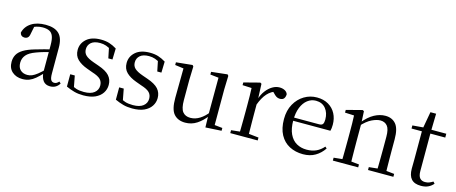

<svg xmlns="http://www.w3.org/2000/svg" viewBox="-42 -1225 4257 1792"><g transform="rotate(15 2086.0 -328.5)"><path d="M190 15Q130 15 91 -19Q52 -53 52 -115Q52 -154 69 -184.5Q86 -215 125.5 -239Q165 -263 231 -282Q273 -295 319 -307Q365 -319 405 -328V-303Q365 -293 324 -281.5Q283 -270 249 -257Q185 -234 158.5 -202Q132 -170 132 -128Q132 -82 157.5 -58Q183 -34 225 -34Q248 -34 270 -43Q292 -52 320 -74Q348 -96 386 -134L395 -87H371Q340 -54 312.5 -31Q285 -8 256 3.5Q227 15 190 15ZM457 14Q412 14 389.5 -16.5Q367 -47 364 -100V-103V-359Q364 -415 352 -445.5Q340 -476 315 -488Q290 -500 250 -500Q221 -500 192 -491.5Q163 -483 130 -465L173 -492L157 -413Q153 -386 140.5 -375Q128 -364 109 -364Q73 -364 65 -400Q80 -461 134 -496Q188 -531 272 -531Q359 -531 401.5 -489.5Q444 -448 444 -355V-108Q444 -61 455 -44.5Q466 -28 486 -28Q499 -28 509 -33.5Q519 -39 531 -52L547 -37Q531 -11 508.5 1.5Q486 14 457 14Z M778 15Q730 15 691 4.5Q652 -6 611 -25V-144H655L679 -18L642 -20V-56Q670 -37 701 -27Q732 -17 776 -17Q842 -17 875.5 -44Q909 -71 909 -113Q909 -150 886.5 -173.5Q864 -197 803 -216L751 -235Q690 -257 654.5 -291.5Q619 -326 619 -382Q619 -445 667.5 -488Q716 -531 806 -531Q851 -531 886.5 -520Q922 -509 959 -486L956 -379H916L892 -496L923 -490V-458Q893 -479 865 -488.5Q837 -498 806 -498Q749 -498 720 -473Q691 -448 691 -408Q691 -372 715 -349.5Q739 -327 793 -308L844 -290Q920 -264 952 -228Q984 -192 984 -140Q984 -97 960.5 -61.5Q937 -26 892 -5.5Q847 15 778 15Z M1251 15Q1203 15 1164 4.5Q1125 -6 1084 -25V-144H1128L1152 -18L1115 -20V-56Q1143 -37 1174 -27Q1205 -17 1249 -17Q1315 -17 1348.5 -44Q1382 -71 1382 -113Q1382 -150 1359.5 -173.5Q1337 -197 1276 -216L1224 -235Q1163 -257 1127.5 -291.5Q1092 -326 1092 -382Q1092 -445 1140.5 -488Q1189 -531 1279 -531Q1324 -531 1359.5 -520Q1395 -509 1432 -486L1429 -379H1389L1365 -496L1396 -490V-458Q1366 -479 1338 -488.5Q1310 -498 1279 -498Q1222 -498 1193 -473Q1164 -448 1164 -408Q1164 -372 1188 -349.5Q1212 -327 1266 -308L1317 -290Q1393 -264 1425 -228Q1457 -192 1457 -140Q1457 -97 1433.5 -61.5Q1410 -26 1365 -5.5Q1320 15 1251 15Z M1763 15Q1692 15 1653 -29.5Q1614 -74 1615 -186L1618 -484L1640 -467L1535 -481V-507L1692 -523L1702 -511L1698 -380V-185Q1698 -105 1723.5 -73Q1749 -41 1798 -41Q1845 -41 1888 -68Q1931 -95 1967 -142L1990 -103H1964Q1925 -51 1875 -18Q1825 15 1763 15ZM1958 9 1955 -114V-116L1956 -471L1875 -480V-506L2030 -523L2040 -511L2036 -380V-35L2112 -27V0Z M2196 0V-28L2307 -40H2348L2461 -28V0ZM2279 0Q2280 -24 2280.5 -65Q2281 -106 2281.5 -150.5Q2282 -195 2282 -229V-289Q2282 -341 2281.5 -381Q2281 -421 2279 -458L2191 -462V-488L2345 -528L2358 -520L2364 -379V-378V-229Q2364 -195 2364.5 -150.5Q2365 -106 2365.5 -65Q2366 -24 2367 0ZM2363 -319 2342 -371H2360Q2375 -420 2402 -455.5Q2429 -491 2462.5 -511Q2496 -531 2531 -531Q2560 -531 2582 -519.5Q2604 -508 2611 -486Q2610 -459 2598 -444Q2586 -429 2559 -429Q2540 -429 2525 -438.5Q2510 -448 2493 -467L2470 -489L2515 -487Q2463 -473 2426.5 -432.5Q2390 -392 2363 -319Z M2901 15Q2828 15 2770 -15Q2712 -45 2679 -106Q2646 -167 2646 -257Q2646 -341 2680.5 -402.5Q2715 -464 2771 -497.5Q2827 -531 2893 -531Q2958 -531 3004.5 -503.5Q3051 -476 3075.5 -429Q3100 -382 3100 -323Q3100 -287 3093 -263H2685V-294H2975Q3002 -294 3011 -308Q3020 -322 3020 -352Q3020 -416 2986 -457.5Q2952 -499 2891 -499Q2847 -499 2811 -471.5Q2775 -444 2754 -392.5Q2733 -341 2733 -269Q2733 -188 2757.5 -136Q2782 -84 2825 -59.5Q2868 -35 2923 -35Q2976 -35 3015.5 -53.5Q3055 -72 3086 -108L3102 -94Q3069 -44 3019 -14.5Q2969 15 2901 15Z M3187 0V-28L3295 -39H3328L3432 -28V0ZM3269 0Q3270 -24 3270.5 -65Q3271 -106 3271.5 -150.5Q3272 -195 3272 -229V-289Q3272 -341 3271.5 -381Q3271 -421 3269 -458L3181 -462V-488L3335 -528L3348 -520L3354 -403V-402V-229Q3354 -195 3354.5 -150.5Q3355 -106 3355.5 -65Q3356 -24 3357 0ZM3527 0V-28L3634 -39H3667L3772 -28V0ZM3609 0Q3610 -24 3610.5 -64.5Q3611 -105 3611.5 -149.5Q3612 -194 3612 -229V-344Q3612 -418 3587.5 -447.5Q3563 -477 3520 -477Q3486 -477 3439 -455Q3392 -433 3337 -372L3329 -406H3339Q3393 -473 3447 -502Q3501 -531 3554 -531Q3619 -531 3656 -487.5Q3693 -444 3693 -342V-229Q3693 -194 3693.5 -149.5Q3694 -105 3694.5 -64.5Q3695 -24 3696 0Z M3960 -479V-516H4145V-479ZM4041 15Q3978 15 3948 -18Q3918 -51 3918 -118Q3918 -142 3918.5 -161Q3919 -180 3919 -207V-479H3819V-509L3940 -519L3920 -504L3950 -672H4005L4001 -501V-489V-118Q4001 -71 4018.5 -50Q4036 -29 4069 -29Q4091 -29 4108 -35.5Q4125 -42 4145 -54L4160 -37Q4139 -12 4110 1.5Q4081 15 4041 15Z"/></g></svg>

Font: Noto Serif TC
Style: Regular
Weight: 400
Designer: Ryoko NISHIZUKA  (kana & ideographs); Frank Grießhammer (Latin, Greek & Cyrillic); Wenlong ZHANG  (bopomofo); Sandoll Co
Foundry: Adobe
Version: Version 2.003-H1;hotconv 1.1.1;makeotfexe 2.6.0